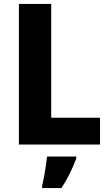

<svg xmlns="http://www.w3.org/2000/svg" viewBox="-20 -734 555 975"><path d="M76 0V-714H240V-136H488V0ZM367 72Q353 109 335 146Q317 183 292 221H194V208Q199 189 204 162Q209 135 213 108Q217 81 219 61H367Z"/></svg>

Font: Noto Sans Devanagari SemiCondensed ExtraBold
Style: Regular
Weight: 800
Width: 4
Designer: Jelle Bosma - Monotype Design Team
Foundry: Monotype Imaging Inc.
Version: Version 2.004; ttfautohint (v1.8.4.7-5d5b)